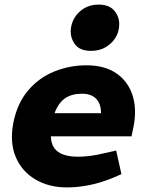

<svg xmlns="http://www.w3.org/2000/svg" viewBox="-20 -810 628 838"><path d="M272 8Q194 8 135 -26.5Q76 -61 49 -124Q22 -187 38 -273Q55 -359 102.5 -415Q150 -471 217 -498Q284 -525 357 -525Q436 -525 487 -490.5Q538 -456 558 -395.5Q578 -335 563 -258L554 -215H202Q203 -183 217 -163.5Q231 -144 257.5 -135Q284 -126 321 -126Q347 -126 376.5 -130Q406 -134 438 -142L487 -153L510 -50L473 -34Q420 -12 369.5 -2Q319 8 272 8ZM218 -316H421Q421 -357 399.5 -379Q378 -401 338 -401Q293 -401 264 -381Q235 -361 218 -316ZM377 -588Q328 -588 307 -617Q286 -646 289 -681Q291 -708 305.5 -732.5Q320 -757 347 -773.5Q374 -790 410 -790Q458 -790 480.5 -761.5Q503 -733 500 -697Q499 -670 484 -645.5Q469 -621 442 -604.5Q415 -588 377 -588Z"/></svg>

Font: REM
Style: Bold Italic
Weight: 700
Italic angle: -11°
Designer: Octavio Pardo
Foundry: Ashler Design
Version: Version 1.005;gftools[0.9.28]